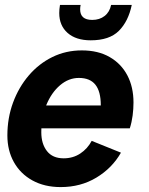

<svg xmlns="http://www.w3.org/2000/svg" viewBox="-20 -748 606 781"><path d="M227 13Q161 13 112 -14Q63 -41 36.5 -88.5Q10 -136 10 -197Q10 -268 33 -330.5Q56 -393 97 -441Q138 -489 193 -516Q248 -543 313 -543Q379 -543 426 -516Q473 -489 498 -441.5Q523 -394 523 -331Q523 -305 519.5 -278Q516 -251 508 -226H94L114 -319H431L385 -265Q388 -278 389 -292Q390 -306 390 -320Q390 -376 368 -403.5Q346 -431 301 -431Q259 -431 224 -401Q189 -371 168.5 -321Q148 -271 148 -210Q148 -163 171 -133.5Q194 -104 239 -104Q277 -104 306.5 -123.5Q336 -143 353 -175L472 -127Q436 -64 372 -25.5Q308 13 227 13ZM349 -584Q289 -584 255 -614Q221 -644 221 -695Q221 -710 224 -728H308Q307 -724 306.5 -719Q306 -714 306 -710Q306 -667 355 -667Q385 -667 405.5 -683Q426 -699 432 -728H516Q502 -661 463.5 -622.5Q425 -584 349 -584Z"/></svg>

Font: Radio Canada Big SemiBold
Style: Italic
Weight: 600
Italic angle: -12°
Designer: Étienne Aubert Bonn
Foundry: Coppers and Brasses
Version: Version 1.001